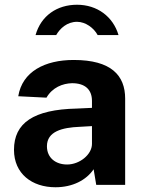

<svg xmlns="http://www.w3.org/2000/svg" viewBox="-20 -780 611 810"><path d="M480 -632C457 -710 390 -760 305 -760C221 -760 153 -714 130 -632H217C233 -660 263 -688 305 -688C341 -688 376 -662 392 -632ZM214 10C286 10 344 -20 375 -66L386 0H508V-364C508 -462 449 -527 291 -527C169 -527 74 -478 57 -374L176 -368C201 -411 244 -428 284 -429C338 -429 368 -403 368 -354V-325L304 -322C121 -318 39 -261 39 -148C39 -47 115 10 214 10ZM263 -86C215 -86 178 -114 178 -163C178 -226 243 -242 316 -245L368 -248V-173C368 -128 316 -86 263 -86Z"/></svg>

Font: United Sans
Style: Bold
Weight: 700
Designer: Pablo Impallari, Rodrigo Fuenzalida (Modified by Dan O. Williams)
Version: Version 1.000;PS 001.000;hotconv 1.0.88;makeotf.lib2.5.64775